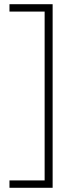

<svg xmlns="http://www.w3.org/2000/svg" viewBox="-20 -734 356 912"><path d="M25 123V158H230V-714H25V-679H192V123Z"/></svg>

Font: Noto Sans Myanmar UI ExtraLight
Style: Regular
Weight: 200
Designer: Monotype Design Team
Foundry: Monotype Imaging Inc.
Version: Version 2.103